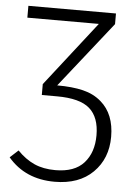

<svg xmlns="http://www.w3.org/2000/svg" viewBox="-53 -563 561 808"><g transform="rotate(5 228.0 -159.0)"><path d="M208 205Q84 205 11 119L46 87Q80 122 118 139Q156 156 207 156Q288 156 327.5 112Q367 68 367 -5Q367 -81 325.5 -117.5Q284 -154 187 -154H123V-200L336 -473H34V-523H404V-478L184 -200Q248 -200 293.5 -189Q339 -178 371 -150Q429 -100 429 -4Q429 88 370 146.5Q311 205 208 205Z"/></g></svg>

Font: Trujillo Light
Style: Regular
Weight: 300
Designer: Fira Sans original fonts by bBox Type GmbH, Carrois Corporate GbR, & Edenspiekermann AG / Changes by Cristiano Sobral
Foundry: Fira Sans original fonts by bBox Type GmbH, Carrois Corporate GbR, & Edenspiekermann AG / Changes by Cristiano Sobral
Version: Version 4.301;July 28, 2020;FontCreator 13.0.0.2655 64-bit